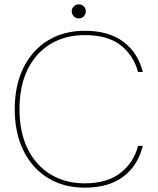

<svg xmlns="http://www.w3.org/2000/svg" viewBox="-20 -854 727 886"><path d="M371 12Q273 12 200 -33.5Q127 -79 87.5 -160.5Q48 -242 48 -350Q48 -459 87.5 -540Q127 -621 200 -666.5Q273 -712 371 -712Q481 -712 548.5 -662Q616 -612 639 -522H617Q596 -599 536.5 -645.5Q477 -692 371 -692Q282 -692 214 -651.5Q146 -611 108 -534.5Q70 -458 70 -350Q70 -243 108 -166.5Q146 -90 214 -49Q282 -8 371 -8Q475 -8 536.5 -56.5Q598 -105 617 -181H639Q616 -89 548.5 -38.5Q481 12 371 12ZM344 -769Q330 -769 320.5 -779Q311 -789 311 -802Q311 -815 320.5 -824.5Q330 -834 344 -834Q358 -834 367 -824.5Q376 -815 376 -802Q376 -789 367 -779Q358 -769 344 -769Z"/></svg>

Font: DM Sans 16pt Thin
Style: Regular
Weight: 250
Version: Version 4.004;gftools[0.9.30]